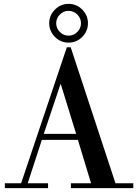

<svg xmlns="http://www.w3.org/2000/svg" viewBox="-20 -971 708 991"><path d="M89 -25 325 -727H345L576 -25H668V0H346V-25H450L382 -249H196L123 -25H228V0H5V-25ZM373 -280 294 -536H292L206 -280ZM264 -922Q293 -951 334 -951Q375 -951 404 -922Q434 -892 434 -851Q434 -810 404 -780Q375 -751 334 -751Q293 -751 264 -780Q234 -810 234 -851Q234 -892 264 -922ZM289 -896Q270 -877 270 -851Q270 -825 289 -806Q308 -787 334 -787Q360 -787 379 -806Q398 -825 398 -851Q398 -877 379 -896Q360 -915 334 -915Q308 -915 289 -896Z"/></svg>

Font: Bailleul Roman
Style: Roman
Weight: 400
Version: Version 1